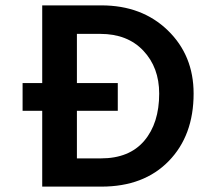

<svg xmlns="http://www.w3.org/2000/svg" viewBox="-20 -694 782 714"><path d="M357 0H137V-282H64V-385H137V-674H357Q508 -674 604 -581Q700 -488 700 -346Q700 -190 607.5 -95Q515 0 357 0ZM418 -282H266V-105H355Q461 -105 516.5 -170.5Q572 -236 572 -346Q572 -443 513 -505.5Q454 -568 353 -568H266V-385H418Z"/></svg>

Font: Hind Siliguri SemiBold
Style: Regular
Weight: 600
Designer: Jyotish Sonowal
Foundry: Indian Type Foundry
Version: Version 1.001;PS 1.0;hotconv 1.0.86;makeotf.lib2.5.63406; tt